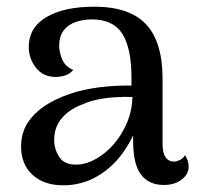

<svg xmlns="http://www.w3.org/2000/svg" viewBox="-20 -543 593 574"><path d="M470 10Q425 10 401.5 -21Q378 -52 378 -122V-202L398 -194Q382 -135 349 -88.5Q316 -42 270 -15.5Q224 11 169 11Q111 11 77 -20.5Q43 -52 43 -105Q43 -148 65.5 -180Q88 -212 126 -234Q164 -256 210 -269Q252 -280 295 -284Q338 -288 373 -287V-312Q373 -398 346 -441.5Q319 -485 254 -485Q231 -485 208.5 -478Q186 -471 171.5 -453.5Q157 -436 157 -405Q157 -386 166.5 -364.5Q176 -343 199 -334Q189 -322 175 -317.5Q161 -313 146 -313Q109 -313 87.5 -340.5Q66 -368 66 -402Q66 -461 119 -492Q172 -523 262 -523Q367 -523 416.5 -470.5Q466 -418 466 -307V-113Q466 -60 501 -60Q508 -60 517.5 -64.5Q527 -69 533 -79Q539 -70 541.5 -61.5Q544 -53 544 -45Q544 -22 523 -6Q502 10 470 10ZM212 -51Q239 -52 268 -68.5Q297 -85 321 -113Q345 -141 360 -177Q375 -213 376 -253Q353 -254 326.5 -252.5Q300 -251 274.5 -246Q249 -241 229 -232Q188 -217 165 -190Q142 -163 142 -125Q142 -96 158 -72.5Q174 -49 212 -51Z"/></svg>

Font: Arima Medium
Style: Regular
Weight: 500
Designer: Joana Correia and Natanael Gama
Foundry: NDISCOVER
Version: Version 1.101;gftools[0.9.23]